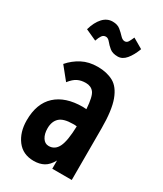

<svg xmlns="http://www.w3.org/2000/svg" viewBox="-177 -749 703 828"><g transform="rotate(30 175.0 -334.5)"><path d="M135 11Q81 11 51.5 -28Q22 -67 22 -126Q22 -210 69.5 -253.5Q117 -297 203 -297Q211 -297 221 -296Q217 -357 203 -375Q189 -393 163 -393Q140 -393 122.5 -384.5Q105 -376 87 -353L37 -415Q62 -444 95.5 -461.5Q129 -479 173 -479Q218 -479 250.5 -461.5Q283 -444 301 -395.5Q319 -347 319 -256V0H222V-41Q206 -12 185 -0.5Q164 11 135 11ZM117 -141Q117 -113 128.5 -95Q140 -77 159 -77Q190 -77 205 -107.5Q220 -138 222 -211Q217 -212 212.5 -212Q208 -212 203 -212Q156 -212 136.5 -193.5Q117 -175 117 -141ZM246 -667 296 -638Q283 -603 265 -581.5Q247 -560 224 -560Q198 -560 183.5 -572Q169 -584 159 -596.5Q149 -609 138 -609Q126 -609 119 -599Q112 -589 106 -571L51 -596Q62 -635 82.5 -657.5Q103 -680 131 -680Q155 -680 169.5 -668Q184 -656 195 -644Q206 -632 217 -632Q228 -632 234 -642.5Q240 -653 246 -667Z"/></g></svg>

Font: Inconsolata ExtraCondensed ExtraBold
Style: Regular
Weight: 800
Width: 2
Monospace: yes
Designer: Raph Levien, Cyreal, Brenton Simpson
Foundry: Raph Levien, Cyreal, Google
Version: Version 3.001; ttfautohint (v1.8.2.53-6de2)